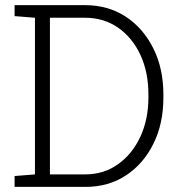

<svg xmlns="http://www.w3.org/2000/svg" viewBox="-20 -731 710 751"><path d="M314.5 0H37.1V-42.5L116.7 -48.8V-661.6L37.1 -668V-710.9H312Q402.3 -710.9 471.7 -666Q540.5 -620.6 579.8 -541.7Q619.1 -462.9 619.1 -361.3V-349.6Q619.1 -247.6 580.6 -169.9Q542 -90.8 473.4 -45.4Q404.8 0 314.5 0ZM312 -661.6H175.3V-48.8H312Q386.7 -48.8 441.9 -88.9Q497.6 -128.4 529.1 -196.5Q560.5 -264.6 560.5 -349.6V-362.3Q560.5 -448.7 529.3 -516.1Q498 -583.5 442.1 -622.6Q386.2 -661.6 312 -661.6Z"/></svg>

Font: Battambang Light
Style: Regular
Weight: 300
Designer: Danh Hong
Version: Version 8.002; ttfautohint (v1.8.3)